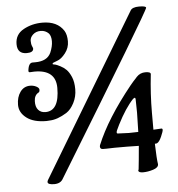

<svg xmlns="http://www.w3.org/2000/svg" viewBox="-53 -783 794 855"><g transform="rotate(-5 343.5 -355.5)"><path d="M111 -485 91 -484H88L84 -488Q87 -526 106 -526H118Q171 -526 188 -562Q200 -590 200 -613Q200 -636 190 -648Q175 -663 154 -663Q133 -663 119.5 -650.5Q106 -638 106 -623Q106 -608 110 -599Q114 -590 114 -588Q114 -570 84 -570Q42 -570 42 -613.5Q42 -657 80 -678Q118 -699 165 -699Q231 -699 260 -654Q271 -636 271 -606.5Q271 -577 252.5 -553.5Q234 -530 216 -524L198 -517Q194 -514 194 -512Q194 -510 198 -509.5Q202 -509 207.5 -507.5Q213 -506 228 -498.5Q243 -491 254.5 -479.5Q266 -468 275.5 -446Q285 -424 285 -391Q285 -358 270.5 -330Q256 -302 236 -289Q194 -263 160 -262L145 -261Q88 -261 56.5 -285Q25 -309 25 -343.5Q25 -378 41.5 -401Q58 -424 86 -424Q101 -424 113.5 -417.5Q126 -411 126 -403Q126 -392 120 -390Q102 -380 101 -354Q100 -328 112 -314.5Q124 -301 144 -301Q206 -301 206 -404Q206 -485 111 -485ZM457 -178 506 -176Q533 -176 548 -177Q550 -243 550 -263L549 -322Q549 -330 545 -330L538 -326Q502 -288 466 -217L455 -194Q452 -188 452 -183Q452 -178 457 -178ZM616 -181 652 -183Q657 -183 657 -176.5Q657 -170 647 -147Q637 -124 626 -119L617 -118Q619 -50 623 -26Q623 -11 599 -3.5Q575 4 554 4Q533 4 533 -6Q533 -7 535 -11Q539 -45 545 -115L493 -116Q465 -116 437 -116L400 -115H385Q372 -115 372 -127L373 -133Q420 -248 533 -388Q548 -406 556 -414L563 -422Q579 -439 602.5 -439Q626 -439 626 -429Q616 -341 616 -257ZM195 1Q184 22 155 22Q126 22 126 10Q126 6 129 1L561 -718Q569 -733 600 -733Q631 -733 631 -725Q631 -712 195 1Z"/></g></svg>

Font: Aladin
Style: Regular
Weight: 400
Designer: Angel Koziupa and Alejandro Paul
Foundry: Angel Koziupa and Alejandro Paul
Version: Version 1.000